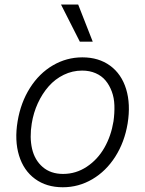

<svg xmlns="http://www.w3.org/2000/svg" viewBox="-20 -802 631 834"><path d="M252.8 11.4Q181.8 11.4 132.3 -24.9Q82.7 -61.1 62.7 -126.4Q42.6 -191.8 56.5 -275.2Q70 -356.5 110.1 -419.9Q150.2 -483.3 209.7 -518.1Q269.2 -552.9 337.7 -552.9Q408.7 -552.9 458.3 -516.7Q507.8 -480.5 527.9 -415Q547.9 -349.4 534.4 -265.6Q521 -184.7 480.8 -121.6Q440.7 -58.6 381.2 -23.6Q321.7 11.4 252.8 11.4ZM253.9 -46.5Q310 -46.5 357.1 -77.8Q404.1 -109 433.4 -160.3Q462.7 -211.6 473 -275.2Q478 -311.4 476.9 -344.1Q475.9 -376.8 465.6 -404.5Q455.3 -432.2 438.4 -452.4Q421.5 -472.7 395.4 -484Q369.3 -495.4 337 -495.4Q294.7 -495.4 257.1 -477.1Q219.5 -458.8 191.6 -427.2Q163.7 -395.6 144.5 -354Q125.4 -312.5 117.9 -265.6Q108 -204.9 119.3 -155.7Q130.7 -106.5 165.5 -76.5Q200.3 -46.5 253.9 -46.5ZM326.7 -621.1 245 -782.3H319.6L382.8 -621.1Z"/></svg>

Font: Karasuma Gothic
Style: Light Italic
Weight: 300
Italic angle: 9.39998°
Designer: Rasmus Andersson / Ryoko Nishizuka
Foundry: rsms
Version: Version 1.00